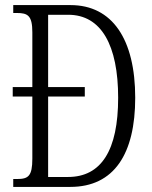

<svg xmlns="http://www.w3.org/2000/svg" viewBox="-20 -734 596 754"><path d="M32 0H256C429 0 511 -131 511 -350C511 -580 421 -714 257 -714H32V-683H46C89 -683 107 -673 107 -607V-392H30V-355H107V-111C107 -42 91 -31 47 -31H32ZM247 -39H169V-355H313V-392H169V-676H248C378 -676 444 -556 444 -350C444 -144 378 -39 247 -39Z"/></svg>

Font: Noto Serif Georgian ExtraCondensed Light
Style: Regular
Weight: 300
Width: 2
Designer: Monotype Design Team, Akaki Razmadze
Foundry: Google LLC
Version: Version 2.003